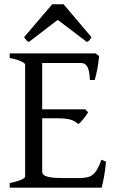

<svg xmlns="http://www.w3.org/2000/svg" viewBox="-20 -860 536 880"><path d="M24.4 0V-21Q56.6 -27.3 75.9 -35.6Q95.2 -43.9 95.2 -50.8V-564Q95.2 -570.3 76.4 -579.1Q57.6 -587.9 24.4 -594.2V-615.2H418L434.1 -603Q432.6 -579.1 426.5 -546.1Q420.4 -513.2 414.1 -493.2H392.1Q390.1 -536.6 380.4 -554Q370.6 -571.3 352.1 -571.3H173.3V-358.9H371.1L383.8 -345.2Q375 -330.6 362.1 -314.5Q349.1 -298.3 338.9 -291Q323.2 -305.7 302.7 -311.8Q282.2 -317.9 242.2 -317.9H173.3V-75.2Q173.3 -64.5 180.9 -57.9Q188.5 -51.3 210 -47.6Q231.4 -43.9 272.9 -43.9H335.9Q368.7 -43.9 386.5 -49.3Q404.3 -54.7 417.7 -72.3Q431.2 -89.8 444.8 -127.9L465.8 -119.1Q462.4 -81.5 456.8 -50Q451.2 -18.6 445.8 0ZM244.6 -769 112.3 -667.5Q106.4 -670.4 103.3 -673.3Q100.1 -676.3 96.4 -681.4Q92.8 -686.5 90.3 -689.5L219.2 -840.3H271.5L399.4 -689.5Q397.9 -687.5 394.3 -681.6Q390.6 -675.8 387.2 -672.9Q383.8 -669.9 378.4 -667.5Z"/></svg>

Font: David Libre
Style: Regular
Weight: 400
Version: Version 1.000